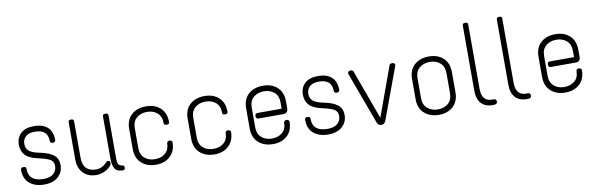

<svg xmlns="http://www.w3.org/2000/svg" viewBox="-49 -1180 5076 1633"><g transform="rotate(-10 2489.0 -363.5)"><path d="M387 -354Q387 -346 381.5 -340.5Q376 -335 368 -335H359Q351 -335 345.5 -340.5Q340 -346 340 -353Q340 -454 227 -454Q175 -454 148.5 -429Q122 -404 122 -366Q122 -328 147.5 -305.5Q173 -283 244 -269Q315 -255 355 -225Q395 -195 395 -135.5Q395 -76 351.5 -36.5Q308 3 230.5 3Q153 3 105 -36.5Q57 -76 57 -153Q57 -174 77 -174H85Q104 -174 104 -154Q104 -45 233 -45Q291 -45 319.5 -71.5Q348 -98 348 -137Q348 -176 318 -193.5Q288 -211 213.5 -227Q139 -243 107 -278Q75 -313 75 -369.5Q75 -426 113.5 -464Q152 -502 228.5 -502Q305 -502 346 -464.5Q387 -427 387 -354Z M545 -502H553Q573 -502 573 -482V-166Q573 -107 602.5 -77Q632 -47 686 -47Q740 -47 779 -90Q788 -101 798 -101Q817 -101 817 -79Q817 -70 812 -63Q792 -35 756 -17.5Q720 0 680 0Q611 0 568.5 -43.5Q526 -87 526 -165V-482Q526 -502 545 -502ZM841 -500H851Q870 -500 870 -480V-117Q870 -78 876.5 -63.5Q883 -49 902 -44L913 -41Q928 -38 928 -28V-17Q928 0 908 0Q859 0 840.5 -29Q822 -58 822 -118V-480Q822 -500 841 -500Z M1367 -337Q1367 -318 1347 -318H1339Q1320 -318 1320 -337Q1320 -394 1285 -424Q1250 -454 1196 -454Q1142 -454 1106.5 -423.5Q1071 -393 1071 -336V-164Q1071 -107 1106.5 -76.5Q1142 -46 1196 -46Q1250 -46 1284.5 -75.5Q1319 -105 1320 -160Q1320 -168 1325.5 -174Q1331 -180 1339 -180H1347Q1356 -180 1361.5 -174Q1367 -168 1367 -160Q1365 -84 1318 -41Q1271 2 1195.5 2Q1120 2 1071.5 -41.5Q1023 -85 1023 -163V-337Q1023 -416 1071 -459Q1119 -502 1196 -502Q1273 -502 1320 -458.5Q1367 -415 1367 -337Z M1872 -337Q1872 -318 1852 -318H1844Q1825 -318 1825 -337Q1825 -394 1790 -424Q1755 -454 1701 -454Q1647 -454 1611.5 -423.5Q1576 -393 1576 -336V-164Q1576 -107 1611.5 -76.5Q1647 -46 1701 -46Q1755 -46 1789.5 -75.5Q1824 -105 1825 -160Q1825 -168 1830.5 -174Q1836 -180 1844 -180H1852Q1861 -180 1866.5 -174Q1872 -168 1872 -160Q1870 -84 1823 -41Q1776 2 1700.5 2Q1625 2 1576.5 -41.5Q1528 -85 1528 -163V-337Q1528 -416 1576 -459Q1624 -502 1701 -502Q1778 -502 1825 -458.5Q1872 -415 1872 -337Z M2377 -337V-277Q2377 -234 2336 -234H2120Q2111 -234 2105.5 -240Q2100 -246 2100 -254V-262Q2100 -270 2105.5 -276Q2111 -282 2120 -282H2330V-336Q2330 -393 2295 -423.5Q2260 -454 2206 -454Q2152 -454 2116.5 -423.5Q2081 -393 2081 -336V-164Q2081 -107 2116.5 -76.5Q2152 -46 2205.5 -46Q2259 -46 2294.5 -75.5Q2330 -105 2330 -160Q2330 -168 2335.5 -174Q2341 -180 2349 -180H2357Q2366 -180 2371.5 -174Q2377 -168 2377 -160Q2376 -83 2329 -40.5Q2282 2 2206 2Q2130 2 2081.5 -41.5Q2033 -85 2033 -163V-337Q2033 -416 2081 -459Q2129 -502 2206 -502Q2283 -502 2330 -458.5Q2377 -415 2377 -337Z M2840 -354Q2840 -346 2834.5 -340.5Q2829 -335 2821 -335H2812Q2804 -335 2798.5 -340.5Q2793 -346 2793 -353Q2793 -454 2680 -454Q2628 -454 2601.5 -429Q2575 -404 2575 -366Q2575 -328 2600.5 -305.5Q2626 -283 2697 -269Q2768 -255 2808 -225Q2848 -195 2848 -135.5Q2848 -76 2804.5 -36.5Q2761 3 2683.5 3Q2606 3 2558 -36.5Q2510 -76 2510 -153Q2510 -174 2530 -174H2538Q2557 -174 2557 -154Q2557 -45 2686 -45Q2744 -45 2772.5 -71.5Q2801 -98 2801 -137Q2801 -176 2771 -193.5Q2741 -211 2666.5 -227Q2592 -243 2560 -278Q2528 -313 2528 -369.5Q2528 -426 2566.5 -464Q2605 -502 2681.5 -502Q2758 -502 2799 -464.5Q2840 -427 2840 -354Z M3317 -500H3326Q3337 -500 3341.5 -493.5Q3346 -487 3346 -482.5Q3346 -478 3345 -474L3180 -27Q3168 1 3141 1Q3114 1 3105 -26L2940 -474Q2939 -478 2939 -482.5Q2939 -487 2943.5 -493.5Q2948 -500 2959 -500H2968Q2980 -500 2987 -487L3143 -60L3298 -487Q3304 -500 3317 -500Z M3810 -337V-163Q3810 -85 3763 -41.5Q3716 2 3639.5 2Q3563 2 3514.5 -41.5Q3466 -85 3466 -163V-337Q3466 -416 3514 -459Q3562 -502 3639 -502Q3716 -502 3763 -458.5Q3810 -415 3810 -337ZM3513 -337V-163Q3513 -106 3549 -75.5Q3585 -45 3639 -45Q3693 -45 3728 -75.5Q3763 -106 3763 -163V-337Q3763 -394 3728 -424.5Q3693 -455 3639 -455Q3585 -455 3549 -424.5Q3513 -394 3513 -337Z M3990 -730H3998Q4017 -730 4017 -711V-154Q4017 -47 4108 -47H4124Q4132 -47 4137.5 -41Q4143 -35 4143 -28V-20Q4143 0 4107 0Q4039 0 4004 -39Q3969 -78 3970 -153V-711Q3970 -730 3990 -730Z M4284 -730H4292Q4311 -730 4311 -711V-154Q4311 -47 4402 -47H4418Q4426 -47 4431.5 -41Q4437 -35 4437 -28V-20Q4437 0 4401 0Q4333 0 4298 -39Q4263 -78 4264 -153V-711Q4264 -730 4284 -730Z M4902 -337V-277Q4902 -234 4861 -234H4645Q4636 -234 4630.5 -240Q4625 -246 4625 -254V-262Q4625 -270 4630.5 -276Q4636 -282 4645 -282H4855V-336Q4855 -393 4820 -423.5Q4785 -454 4731 -454Q4677 -454 4641.5 -423.5Q4606 -393 4606 -336V-164Q4606 -107 4641.5 -76.5Q4677 -46 4730.5 -46Q4784 -46 4819.5 -75.5Q4855 -105 4855 -160Q4855 -168 4860.5 -174Q4866 -180 4874 -180H4882Q4891 -180 4896.5 -174Q4902 -168 4902 -160Q4901 -83 4854 -40.5Q4807 2 4731 2Q4655 2 4606.5 -41.5Q4558 -85 4558 -163V-337Q4558 -416 4606 -459Q4654 -502 4731 -502Q4808 -502 4855 -458.5Q4902 -415 4902 -337Z"/></g></svg>

Font: Text Me One
Style: Regular
Weight: 400
Designer: Julia Petretta
Foundry: Julia Petretta
Version: Version 1.003